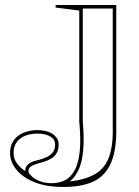

<svg xmlns="http://www.w3.org/2000/svg" viewBox="-20 -728 551 763"><path d="M232 15Q164 15 117 -4Q70 -23 45 -54Q20 -85 20 -120Q20 -143 28.5 -160Q37 -177 52.5 -188.5Q68 -200 87.5 -205.5Q107 -211 129 -211Q152 -211 171 -204.5Q190 -198 201.5 -185Q213 -172 213 -154Q213 -132 204.5 -118.5Q196 -105 182 -97Q168 -89 152.5 -84.5Q137 -80 123.5 -76Q110 -72 101.5 -65.5Q93 -59 93 -46Q93 -41 104 -29.5Q115 -18 136 -9Q157 0 186 0Q213 0 236 -10.5Q259 -21 275 -48.5Q291 -76 296.5 -123.5Q302 -171 295 -245V-686L201 -698V-708H442V-224Q444 -133 421 -80.5Q398 -28 351 -6.5Q304 15 232 15ZM80 -48Q80 -64 90.5 -74Q101 -84 124 -90Q137 -93 148.5 -97Q160 -101 169 -105Q185 -115 192 -126Q199 -137 199 -154Q199 -174 180 -185.5Q161 -197 129 -197Q109 -197 91 -192Q73 -187 60.5 -177.5Q48 -168 41 -154Q34 -140 34 -120Q34 -99 45.5 -81.5Q57 -64 80 -48ZM257 -7Q319 -14 357.5 -36Q396 -58 413 -103.5Q430 -149 428 -224V-694H309V-245Q315 -177 310.5 -129.5Q306 -82 292 -52.5Q278 -23 257 -7Z"/></svg>

Font: Kalnia Glaze Thin Medium
Style: Regular
Weight: 500
Version: Version 1.110